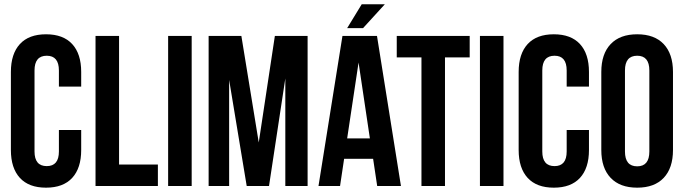

<svg xmlns="http://www.w3.org/2000/svg" viewBox="-20 -868 3191 896"><path d="M254.9 -261.2H358.9V-168Q358.9 -83.5 316.9 -37.8Q274.9 7.8 194.8 7.8Q114.7 7.8 72.8 -37.8Q30.8 -83.5 30.8 -168V-532.2Q30.8 -616.7 72.8 -662.4Q114.7 -708 194.8 -708Q274.9 -708 316.9 -662.4Q358.9 -616.7 358.9 -532.2V-463.9H254.9V-539.1Q254.9 -607.9 198.2 -607.9Q141.1 -607.9 141.1 -539.1V-161.1Q141.1 -92.8 198.2 -92.8Q254.9 -92.8 254.9 -161.1Z M425.8 0V-700.2H535.6V-100.1H716.8V0Z M764.6 0V-700.2H874.5V0Z M1106.4 -700.2 1187.5 -203.1 1262.7 -700.2H1415.5V0H1311.5V-502L1235.4 0H1131.3L1049.3 -495.1V0H953.6V-700.2Z M1739.3 -700.2 1851.1 0H1740.2L1721.2 -127H1585.9L1566.9 0H1466.3L1578.1 -700.2ZM1653.3 -576.2 1600.1 -222.2H1706.1ZM1668 -848.1H1775.9L1674.3 -736.8H1600.1Z M1831.5 -600.1V-700.2H2171.9V-600.1H2056.6V0H1946.8V-600.1Z M2219.7 0V-700.2H2329.6V0Z M2624.5 -261.2H2728.5V-168Q2728.5 -83.5 2686.5 -37.8Q2644.5 7.8 2564.5 7.8Q2484.4 7.8 2442.4 -37.8Q2400.4 -83.5 2400.4 -168V-532.2Q2400.4 -616.7 2442.4 -662.4Q2484.4 -708 2564.5 -708Q2644.5 -708 2686.5 -662.4Q2728.5 -616.7 2728.5 -532.2V-463.9H2624.5V-539.1Q2624.5 -607.9 2567.9 -607.9Q2510.7 -607.9 2510.7 -539.1V-161.1Q2510.7 -92.8 2567.9 -92.8Q2624.5 -92.8 2624.5 -161.1Z M2896.5 -539.1V-161.1Q2896.5 -91.8 2953.6 -91.8Q3010.3 -91.8 3010.3 -161.1V-539.1Q3010.3 -607.9 2953.6 -607.9Q2896.5 -607.9 2896.5 -539.1ZM2786.1 -168V-532.2Q2786.1 -616.2 2829.6 -662.1Q2873 -708 2953.6 -708Q3034.2 -708 3077.4 -662.1Q3120.6 -616.2 3120.6 -532.2V-168Q3120.6 -84 3077.4 -38.1Q3034.2 7.8 2953.6 7.8Q2873 7.8 2829.6 -38.1Q2786.1 -84 2786.1 -168Z"/></svg>

Font: Bebas Neue Bold
Style: Regular
Weight: 700
Designer: Ryoichi Tsunekawa
Foundry: Ryoichi Tsunekawa
Version: Version 1.300